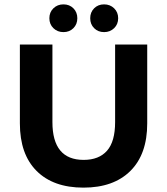

<svg xmlns="http://www.w3.org/2000/svg" viewBox="-20 -848 764 879"><path d="M71 -283V-644H220V-289Q220 -116 363 -116Q433 -116 470 -158Q507 -200 507 -289V-644H654V-283Q654 -142 577 -65.5Q500 11 362 11Q224 11 147.5 -65.5Q71 -142 71 -283ZM270.5 -701Q243 -701 224.5 -719Q206 -737 206 -764.5Q206 -792 224.5 -810Q243 -828 270.5 -828Q298 -828 316 -810Q334 -792 334 -764.5Q334 -737 316 -719Q298 -701 270.5 -701ZM456.5 -701Q429 -701 411 -719Q393 -737 393 -764.5Q393 -792 411 -810Q429 -828 456.5 -828Q484 -828 502.5 -810Q521 -792 521 -764.5Q521 -737 502.5 -719Q484 -701 456.5 -701Z"/></svg>

Font: Montserrat Ace
Style: Bold
Weight: 700
Designer: Julieta Ulanovsky
Foundry: Julieta Ulanovsky
Version: Version 1